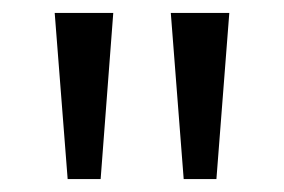

<svg xmlns="http://www.w3.org/2000/svg" viewBox="-20 -734 441 298"><path d="M155.8 -713.9 136.2 -456.1H85L64.9 -713.9ZM335.9 -713.9 315.9 -456.1H265.1L245.1 -713.9Z"/></svg>

Font: f0_51640 
Style: Regular
Weight: 400
Foundry: Ascender Corporation
Version: Version 1.10